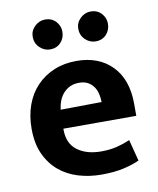

<svg xmlns="http://www.w3.org/2000/svg" viewBox="-80 -748 678 822"><g transform="rotate(-10 259.5 -337.0)"><path d="M485 -211H168V-207Q168 -146 208 -116.5Q248 -87 311 -87Q351 -87 381.5 -95Q412 -103 437 -114L461 -21Q434 -8 393 1.5Q352 11 296 11Q242 11 194.5 -3.5Q147 -18 111.5 -48Q76 -78 55 -124Q34 -170 34 -234Q34 -291 51 -337.5Q68 -384 99.5 -417Q131 -450 175 -468.5Q219 -487 273 -487Q370 -487 427.5 -428Q485 -369 485 -263ZM349 -295Q349 -314 344.5 -332Q340 -350 330 -363.5Q320 -377 305 -385Q290 -393 268 -393Q228 -393 202 -366Q176 -339 171 -293ZM107 -621Q107 -647 126.5 -666Q146 -685 172 -685Q200 -685 218 -666Q236 -647 236 -621Q236 -593 218 -574Q200 -555 172 -555Q146 -555 126.5 -574Q107 -593 107 -621ZM305 -621Q305 -647 324.5 -666Q344 -685 370 -685Q398 -685 416 -666Q434 -647 434 -621Q434 -593 416 -574Q398 -555 370 -555Q344 -555 324.5 -574Q305 -593 305 -621Z"/></g></svg>

Font: Mukta
Style: Bold
Weight: 700
Designer: Girish Dalvi and Yashodeep Gholap
Foundry: Ek Type
Version: Version 2.538;PS 1.002;hotconv 16.6.51;makeotf.lib2.5.65220;